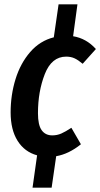

<svg xmlns="http://www.w3.org/2000/svg" viewBox="-20 -708 462 885"><path d="M155 -186Q155 -132 172 -108Q189 -84 221 -84Q243 -84 262.5 -92.5Q282 -101 309 -119L353 -43Q297 2 239 12L218 157H130L151 8Q93 -8 61 -59Q29 -110 29 -190Q29 -270 51.5 -343Q74 -416 119 -468Q164 -520 228 -536L250 -688H337L317 -541Q378 -531 422 -482L361 -414Q341 -431 324 -439Q307 -447 285 -447Q218 -447 186.5 -366.5Q155 -286 155 -186Z"/></svg>

Font: Fira Sans Extra Condensed Medium
Style: Italic
Weight: 500
Width: 3
Italic angle: -8°
Designer: Carrois Corporate & Edenspiekermann AG
Foundry: Carrois Corporate GbR & Edenspiekermann AG
Version: Version 4.203